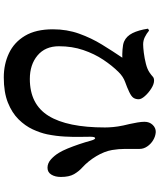

<svg xmlns="http://www.w3.org/2000/svg" viewBox="68 -870 863 1040"><g transform="rotate(90 500.0 -349.5)"><path d="M204.1 -589.8Q175.3 -602.5 158.9 -635.3Q142.6 -668 134.8 -719.2L145 -725.1Q162.1 -710.9 180.7 -701.9Q199.2 -692.9 220.2 -692.9Q235.8 -692.9 265.4 -696.5Q294.9 -700.2 325 -707.8Q355 -715.3 373 -728Q387.2 -737.8 394.5 -744.9Q401.9 -752 416 -752Q435.1 -752 458.7 -737.1Q482.4 -722.2 499.8 -702.6Q517.1 -683.1 517.1 -668.9Q517.1 -652.3 509.5 -640.6Q502 -628.9 477.1 -617.2Q453.6 -606 424.1 -595.5Q394.5 -585 370.1 -560.1Q335 -524.9 303 -476.8Q271 -428.7 250.5 -368.4Q230 -308.1 230 -236.8Q230 -162.6 279.8 -120.8Q329.6 -79.1 407.2 -79.1Q544.4 -79.1 607.2 -180.7Q669.9 -282.2 669.9 -485.8Q669.9 -504.9 667.7 -530Q665.5 -555.2 659.2 -585Q655.8 -599.1 651.1 -619.9Q646.5 -640.6 642.8 -662.4Q639.2 -684.1 639.2 -700.2Q639.2 -727.1 655.8 -744.4Q672.4 -761.7 694.8 -761.2Q717.8 -759.8 738.8 -747.1Q759.8 -734.4 772.9 -714.8Q786.1 -695.3 786.1 -673.8Q786.1 -629.9 786.1 -595Q786.1 -560.1 792 -524.9Q799.3 -482.9 825.4 -439.2Q851.6 -395.5 886.2 -363.8Q907.7 -344.7 922.9 -318.4Q938 -292 938 -247.1Q938 -216.3 925.3 -195.6Q912.6 -174.8 888.2 -174.8Q863.3 -174.8 842.5 -193.6Q821.8 -212.4 807.1 -236.8Q795.9 -254.9 783.9 -283.9Q772 -313 760.7 -346.2Q749.5 -379.4 741.2 -410.2Q734.4 -434.1 727.3 -432.9Q720.2 -431.6 720.2 -405.8Q720.2 -387.2 720.9 -350.6Q721.7 -314 719.2 -267.8Q716.8 -221.7 707 -172.9Q699.2 -135.7 680.2 -94.7Q661.1 -53.7 626 -18.1Q590.8 17.6 535.2 39.8Q479.5 62 398.9 62Q327.1 62 267.8 33.9Q208.5 5.9 173.3 -53Q138.2 -111.8 138.2 -204.1Q138.2 -280.3 161.9 -346.2Q185.5 -412.1 220.9 -469.7Q256.3 -527.3 292 -580.1Q276.4 -579.1 247.8 -581.1Q219.2 -583 204.1 -589.8Z"/></g></svg>

Font: Source Han Serif JP Heavy
Style: Regular
Weight: 900
Designer: Ryoko NISHIZUKA  (kana & ideographs); Frank Grießhammer (Latin, Greek & Cyrillic); Wenlong ZHANG  (bopomofo); Sandoll Co
Foundry: Adobe Systems Incorporated
Version: Version 1.001;PS 1.001;hotconv 16.6.54;makeotf.lib2.5.65590